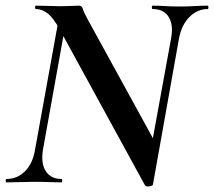

<svg xmlns="http://www.w3.org/2000/svg" viewBox="-25 -645 757 679"><path d="M487 9 185 -543Q162 -584 142.5 -598.5Q123 -613 102 -613Q99 -613 99 -619Q99 -625 102 -625Q122 -625 147 -624Q172 -623 189 -623Q206 -623 227.5 -624Q249 -625 254 -625Q265 -625 268 -613.5Q271 -602 287 -573L523 -143L516 7Q516 12 503 14Q490 16 487 9ZM-2 0Q-5 0 -5 -6Q-5 -12 -2 -12Q36 -12 63.5 -39.5Q91 -67 99 -116L187 -602L214 -600L127 -116Q119 -67 137 -39.5Q155 -12 193 -12Q195 -12 195 -6Q195 0 193 0Q172 0 149 -1Q126 -2 96 -2Q70 -2 45 -1Q20 0 -2 0ZM516 7 497 -54 580 -509Q589 -557 571.5 -585Q554 -613 515 -613Q512 -613 512 -619Q512 -625 515 -625Q533 -625 557.5 -623.5Q582 -622 612 -622Q638 -622 663 -623.5Q688 -625 710 -625Q712 -625 712 -619Q712 -613 710 -613Q673 -613 645 -585Q617 -557 608 -509Z"/></svg>

Font: Cormorant Garamond Light
Style: Bold Italic
Weight: 700
Italic angle: -10°
Version: Version 4.001